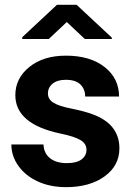

<svg xmlns="http://www.w3.org/2000/svg" viewBox="-20 -770 554 800"><path d="M340.3 -146Q340.3 -171.9 314.7 -186.8Q289.1 -201.7 232.4 -213.4Q43.9 -252.9 43.9 -373.5Q43.9 -443.8 102.3 -491Q160.6 -538.1 254.9 -538.1Q355.5 -538.1 415.8 -490.7Q476.1 -443.4 476.1 -367.7H335Q335 -397.9 315.4 -417.7Q295.9 -437.5 254.4 -437.5Q218.8 -437.5 199.2 -421.4Q179.7 -405.3 179.7 -380.4Q179.7 -356.9 201.9 -342.5Q224.1 -328.1 276.9 -317.6Q329.6 -307.1 365.7 -293.9Q477.5 -252.9 477.5 -151.9Q477.5 -79.6 415.5 -34.9Q353.5 9.8 255.4 9.8Q189 9.8 137.5 -13.9Q85.9 -37.6 56.6 -78.9Q27.3 -120.1 27.3 -168H161.1Q163.1 -130.4 189 -110.4Q214.8 -90.3 258.3 -90.3Q298.8 -90.3 319.6 -105.7Q340.3 -121.1 340.3 -146ZM445.8 -613.3V-607.4H333.5L258.3 -678.2L183.1 -607.4H72.8V-615.2L217.3 -750H299.3Z"/></svg>

Font: RobotoInd
Style: Bold
Weight: 700
Designer: Google
Version: Version 2.001150; 2014